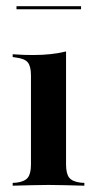

<svg xmlns="http://www.w3.org/2000/svg" viewBox="-20 -589 304 609"><path d="M78.2 -208.1V-349.2Q78.2 -379 68.1 -391.1Q58.1 -403.2 30.6 -406.5L20.2 -408.1V-416.9Q41.1 -415.3 56.5 -414.9Q71.8 -414.5 86.3 -414.5Q114.5 -414.5 140.3 -417.3Q166.1 -420.2 189.5 -425.8V-416.9V-208.1ZM133.9 -2.4Q107.3 -2.4 81.5 -1.6Q55.6 -0.8 20.2 0V-8.9L32.3 -9.7Q58.1 -12.9 68.1 -25.4Q78.2 -37.9 78.2 -67.7V-208.1H189.5V-67.7Q189.5 -37.9 199.6 -25.4Q209.7 -12.9 235.5 -9.7L247.6 -8.9V0Q212.9 -0.8 187.1 -1.6Q161.3 -2.4 133.9 -2.4ZM32.3 -559.7V-569.4H237.1V-559.7Z"/></svg>

Font: Playfair 144pt SemiCondensed
Style: Bold
Weight: 700
Width: 4
Designer: Claus Eggers Sørensen
Foundry: Claus Eggers Sørensen
Version: Version 2.203